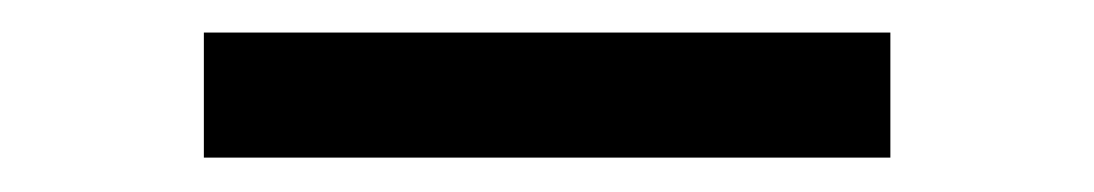

<svg xmlns="http://www.w3.org/2000/svg" viewBox="-20 -378 655 115"><path d="M102.1 -283.6V-358.5H513.3V-283.6Z"/></svg>

Font: FiraCode Nerd Font
Style: Regular
Weight: 400
Designer: Carrois Corporate, Edenspiekermann AG, Nikita Prokopov
Foundry: Carrois Corporate, Edenspiekermann AG, Nikita Prokopov
Version: Version 6.002;Nerd Fonts 3.4.0